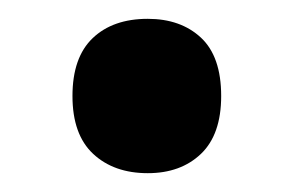

<svg xmlns="http://www.w3.org/2000/svg" viewBox="-20 -171 312 204"><path d="M57 -69Q57 -110 78.5 -130.5Q100 -151 137 -151Q172 -151 193.5 -131Q215 -111 215 -69Q215 -28 193.5 -7.5Q172 13 137 13Q101 13 79 -7.5Q57 -28 57 -69Z"/></svg>

Font: Noto Sans Gurmukhi Condensed
Style: Bold
Weight: 700
Width: 3
Designer: Jelle Bosma - Monotype Design Team
Foundry: Monotype Imaging Inc.
Version: Version 2.004; ttfautohint (v1.8.4.7-5d5b)